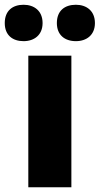

<svg xmlns="http://www.w3.org/2000/svg" viewBox="-58 -787 419 807"><path d="M-38 -690C-38 -639 -5 -614 41 -614C86 -614 121 -640 121 -690C121 -741 86 -767 41 -767C-5 -767 -38 -742 -38 -690ZM181 -690C181 -640 214 -614 261 -614C306 -614 341 -640 341 -690C341 -741 306 -767 261 -767C214 -767 181 -742 181 -690ZM242 0V-553H61V0Z"/></svg>

Font: Noto Sans Thai SemCond Blk
Style: Regular
Weight: 900
Width: 4
Designer: Monotype Design Team
Foundry: Monotype Imaging Inc.
Version: Version 2.002